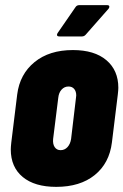

<svg xmlns="http://www.w3.org/2000/svg" viewBox="-20 -720 481 748"><path d="M22 -138Q22 -147 24 -165L47 -352Q57 -431 114.5 -478Q172 -525 264 -525Q348 -525 394.5 -485.5Q441 -446 441 -378Q441 -370 439 -352L416 -165Q406 -84 349 -38Q292 8 199 8Q115 8 68.5 -30.5Q22 -69 22 -138ZM257 -179 276 -339 277 -348Q277 -364 269 -373.5Q261 -383 247 -383Q231 -383 220 -371Q209 -359 207 -339L187 -179Q185 -159 193 -147Q201 -135 216 -135Q232 -135 243 -147Q254 -159 257 -179ZM202 -584Q202 -588 205 -592L274 -692Q279 -700 289 -700H397Q406 -700 406 -694Q406 -689 402 -685L314 -585Q308 -578 299 -578H212Q202 -578 202 -584Z"/></svg>

Font: Barlow Condensed ExtraBold
Style: Italic
Weight: 800
Width: 3
Italic angle: -7°
Designer: Jeremy Tribby
Foundry: Tribby Type
Version: Version 1.408